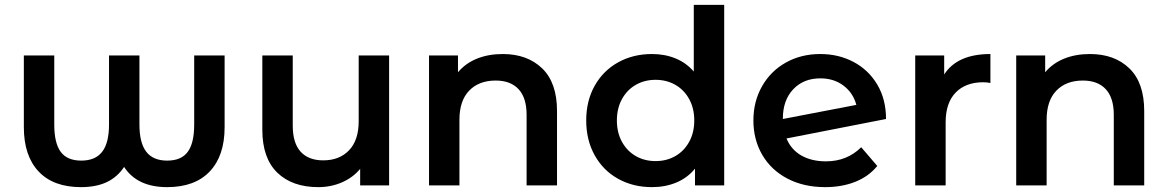

<svg xmlns="http://www.w3.org/2000/svg" viewBox="-20 -762 4799 789"><path d="M903 -534V-239Q903 -122 842 -57.5Q781 7 667 7Q544 7 490 -76Q462 -34 418.5 -13.5Q375 7 313 7Q199 7 138.5 -57.5Q78 -122 78 -239V-534H203V-250Q203 -174 229.5 -138Q256 -102 314 -102Q372 -102 400 -138.5Q428 -175 428 -250V-534H553V-250Q553 -175 581 -138.5Q609 -102 667 -102Q725 -102 751.5 -138Q778 -174 778 -250V-534Z M1579 -534V0H1460V-68Q1430 -32 1385 -12.5Q1340 7 1288 7Q1181 7 1119.5 -52.5Q1058 -112 1058 -229V-534H1183V-246Q1183 -174 1215.5 -138.5Q1248 -103 1308 -103Q1375 -103 1414.5 -144.5Q1454 -186 1454 -264V-534Z M2269 -306V0H2144V-290Q2144 -360 2111 -395.5Q2078 -431 2017 -431Q1948 -431 1908 -389.5Q1868 -348 1868 -270V0H1743V-534H1862V-465Q1893 -502 1940 -521Q1987 -540 2046 -540Q2147 -540 2208 -481Q2269 -422 2269 -306Z M2956 -742V0H2836V-69Q2805 -31 2759.5 -12Q2714 7 2659 7Q2582 7 2520.5 -27Q2459 -61 2424 -123.5Q2389 -186 2389 -267Q2389 -348 2424 -410Q2459 -472 2520.5 -506Q2582 -540 2659 -540Q2712 -540 2756 -522Q2800 -504 2831 -468V-742ZM2833 -267Q2833 -317 2812 -355Q2791 -393 2755 -413.5Q2719 -434 2674 -434Q2629 -434 2593 -413.5Q2557 -393 2536 -355Q2515 -317 2515 -267Q2515 -217 2536 -179Q2557 -141 2593 -120.5Q2629 -100 2674 -100Q2719 -100 2755 -120.5Q2791 -141 2812 -179Q2833 -217 2833 -267Z M3519 -157 3585 -80Q3550 -37 3495 -15Q3440 7 3371 7Q3283 7 3216 -28Q3149 -63 3112.5 -125.5Q3076 -188 3076 -267Q3076 -345 3111.5 -407.5Q3147 -470 3209.5 -505Q3272 -540 3351 -540Q3426 -540 3487.5 -507.5Q3549 -475 3585 -414.5Q3621 -354 3621 -273L3212 -193Q3231 -147 3273 -123Q3315 -99 3374 -99Q3461 -99 3519 -157ZM3197 -274V-273L3499 -331Q3486 -380 3446.5 -410Q3407 -440 3351 -440Q3282 -440 3239.5 -395Q3197 -350 3197 -274Z M4050 -540V-421Q4034 -424 4021 -424Q3948 -424 3907 -381.5Q3866 -339 3866 -259V0H3741V-534H3860V-456Q3914 -540 4050 -540Z M4682 -306V0H4557V-290Q4557 -360 4524 -395.5Q4491 -431 4430 -431Q4361 -431 4321 -389.5Q4281 -348 4281 -270V0H4156V-534H4275V-465Q4306 -502 4353 -521Q4400 -540 4459 -540Q4560 -540 4621 -481Q4682 -422 4682 -306Z"/></svg>

Font: Montserrat Alternates SemiBold
Style: Regular
Weight: 600
Designer: Julieta Ulanovsky
Foundry: Julieta Ulanovsky
Version: Version 7.200